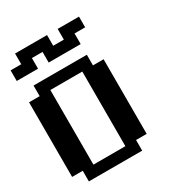

<svg xmlns="http://www.w3.org/2000/svg" viewBox="-212 -1061 1115 1200"><g transform="rotate(-30 346.0 -461.5)"><path d="M384.3 -76.7V-615.2H153.8V-76.7ZM76.7 0V-76.7H0V-615.2H76.7V-691.9H461.4V-615.2H538.1V-76.7H461.4V0ZM0 -769V-845.7H76.7V-922.9H307.6V-845.7H384.3V-922.9H538.1V-845.7H461.4V-769H230.5V-845.7H153.8V-769Z"/></g></svg>

Font: Good Old DOS
Style: Regular
Weight: 400
Designer: Vasily Draigo
Foundry: Vasily Draigo
Version: 1.0